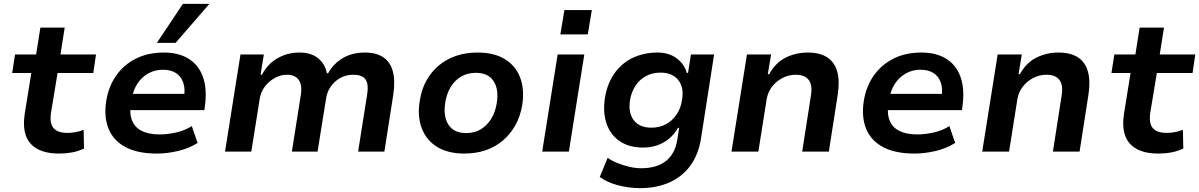

<svg xmlns="http://www.w3.org/2000/svg" viewBox="-20 -785 6208 994"><path d="M287 10Q216 10 172.5 -14.5Q129 -39 113.5 -84.5Q98 -130 108 -196L142 -407H43L58 -503H167L189 -642H315L293 -503H477L463 -407H278L244 -201Q236 -146 257.5 -121.5Q279 -97 329 -97Q350 -97 372 -101Q394 -105 413 -113L415 -16Q386 -2 353.5 4Q321 10 287 10Z M793 10Q692 10 629.5 -23.5Q567 -57 542 -118.5Q517 -180 530 -263Q542 -337 581 -393Q620 -449 682.5 -481Q745 -513 829 -513Q904 -513 955.5 -481.5Q1007 -450 1029.5 -390Q1052 -330 1042 -245L1038 -215H631L643 -299H950L932 -277Q940 -324 929 -356.5Q918 -389 891.5 -406.5Q865 -424 823 -424Q782 -424 748 -405Q714 -386 692 -353Q670 -320 662 -275L658 -254Q649 -200 663 -163Q677 -126 713.5 -107.5Q750 -89 807 -89Q847 -89 891.5 -99Q936 -109 973 -132L1003 -45Q957 -16 900.5 -3Q844 10 793 10ZM792 -563 927 -765H1064L889 -563Z M1145 0 1225 -503H1346L1329 -399L1336 -398Q1366 -455 1417.5 -484Q1469 -513 1530 -513Q1592 -513 1628 -482.5Q1664 -452 1672 -406H1679Q1705 -454 1753.5 -483.5Q1802 -513 1870 -513Q1927 -513 1963.5 -489Q2000 -465 2013.5 -416.5Q2027 -368 2016 -295L1970 0H1834L1880 -291Q1886 -326 1882 -349.5Q1878 -373 1860.5 -385.5Q1843 -398 1809 -398Q1771 -398 1741 -381Q1711 -364 1692 -336.5Q1673 -309 1668 -274L1624 0H1491L1537 -291Q1543 -326 1536.5 -349.5Q1530 -373 1512.5 -385.5Q1495 -398 1466 -398Q1438 -398 1414 -387Q1390 -376 1371 -358.5Q1352 -341 1340.5 -320Q1329 -299 1325 -276L1281 0Z M2384 10Q2299 10 2243 -24.5Q2187 -59 2163.5 -121Q2140 -183 2153 -262Q2162 -322 2188 -368.5Q2214 -415 2253.5 -447.5Q2293 -480 2343 -496.5Q2393 -513 2452 -513Q2538 -513 2593.5 -479Q2649 -445 2672.5 -384.5Q2696 -324 2684 -243Q2674 -183 2648 -136.5Q2622 -90 2583 -57Q2544 -24 2494 -7Q2444 10 2384 10ZM2393 -96Q2437 -96 2469 -115.5Q2501 -135 2523 -170Q2545 -205 2552 -253Q2563 -323 2535 -365.5Q2507 -408 2443 -408Q2401 -408 2368 -389Q2335 -370 2313.5 -335Q2292 -300 2285 -253Q2274 -182 2302 -139Q2330 -96 2393 -96Z M2881 -607 2902 -733H3044L3023 -607ZM2787 0 2867 -503H3005L2925 0Z M3294 189Q3236 189 3179 174Q3122 159 3085 131L3126 32Q3148 48 3177.5 59.5Q3207 71 3238.5 78.5Q3270 86 3299 86Q3380 86 3427 49Q3474 12 3486 -59L3496 -123H3490Q3471 -89 3442.5 -66Q3414 -43 3380.5 -32Q3347 -21 3310 -21Q3237 -21 3188.5 -54Q3140 -87 3120 -145.5Q3100 -204 3112 -280Q3121 -335 3144.5 -378.5Q3168 -422 3203.5 -452Q3239 -482 3285 -497.5Q3331 -513 3383 -513Q3442 -513 3482 -484Q3522 -455 3536 -407L3542 -408L3557 -503H3677L3609 -67Q3596 15 3554 72.5Q3512 130 3445.5 159.5Q3379 189 3294 189ZM3352 -124Q3394 -124 3427 -141.5Q3460 -159 3482.5 -192Q3505 -225 3511 -268Q3522 -332 3491.5 -370.5Q3461 -409 3399 -409Q3358 -409 3325 -391.5Q3292 -374 3270.5 -342Q3249 -310 3242 -268Q3231 -203 3260.5 -163.5Q3290 -124 3352 -124Z M3767 0 3847 -503H3972L3955 -401H3962Q3996 -462 4049 -487.5Q4102 -513 4161 -513Q4224 -513 4262 -488.5Q4300 -464 4314 -415.5Q4328 -367 4317 -295L4271 0H4133L4178 -289Q4184 -324 4178 -347.5Q4172 -371 4153 -384.5Q4134 -398 4099 -398Q4062 -398 4029.5 -380.5Q3997 -363 3976 -335Q3955 -307 3949 -271L3906 0Z M4715 10Q4614 10 4551.5 -23.5Q4489 -57 4464 -118.5Q4439 -180 4452 -263Q4464 -337 4503 -393Q4542 -449 4604.5 -481Q4667 -513 4751 -513Q4826 -513 4877.5 -481.5Q4929 -450 4951.5 -390Q4974 -330 4964 -245L4960 -215H4553L4565 -299H4872L4854 -277Q4862 -324 4851 -356.5Q4840 -389 4813.5 -406.5Q4787 -424 4745 -424Q4704 -424 4670 -405Q4636 -386 4614 -353Q4592 -320 4584 -275L4580 -254Q4571 -200 4585 -163Q4599 -126 4635.5 -107.5Q4672 -89 4729 -89Q4769 -89 4813.5 -99Q4858 -109 4895 -132L4925 -45Q4879 -16 4822.5 -3Q4766 10 4715 10Z M5065 0 5145 -503H5270L5253 -401H5260Q5294 -462 5347 -487.5Q5400 -513 5459 -513Q5522 -513 5560 -488.5Q5598 -464 5612 -415.5Q5626 -367 5615 -295L5569 0H5431L5476 -289Q5482 -324 5476 -347.5Q5470 -371 5451 -384.5Q5432 -398 5397 -398Q5360 -398 5327.5 -380.5Q5295 -363 5274 -335Q5253 -307 5247 -271L5204 0Z M5978 10Q5907 10 5863.5 -14.5Q5820 -39 5804.5 -84.5Q5789 -130 5799 -196L5833 -407H5734L5749 -503H5858L5880 -642H6006L5984 -503H6168L6154 -407H5969L5935 -201Q5927 -146 5948.5 -121.5Q5970 -97 6020 -97Q6041 -97 6063 -101Q6085 -105 6104 -113L6106 -16Q6077 -2 6044.5 4Q6012 10 5978 10Z"/></svg>

Font: Nunito Sans 6pt
Style: Bold Italic
Weight: 700
Italic angle: -9°
Version: Version 3.101;gftools[0.9.27]